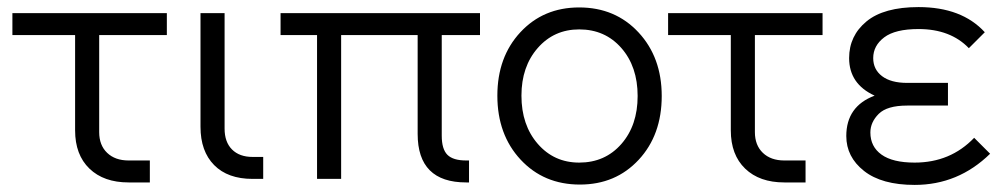

<svg xmlns="http://www.w3.org/2000/svg" viewBox="-20 -505 2830 542"><path d="M15 -406V-468H451V-406H260V-132Q260 -95 282.5 -73.5Q305 -52 343 -52H403V10H343Q273 10 232.5 -29Q192 -68 192 -137V-406Z M614 -468V-142Q614 -104 635 -83Q656 -62 693 -62H723V0H693Q623 0 584.5 -39Q546 -78 546 -147V-468Z M772 -406V-468H1335V-406H1227V-122Q1227 -84 1243 -68Q1259 -52 1296 -52H1304V10H1296Q1159 10 1159 -127V-406H943V0H875V-406Z M1617 16Q1515 16 1449.5 -54.5Q1384 -125 1384 -235Q1384 -344 1449 -414Q1514 -484 1615 -484Q1717 -484 1782.5 -413.5Q1848 -343 1848 -234Q1848 -124 1783 -54Q1718 16 1617 16ZM1615 -46Q1688 -46 1734 -98.5Q1780 -151 1780 -234Q1780 -317 1734 -369.5Q1688 -422 1615 -422Q1544 -422 1498 -369.5Q1452 -317 1452 -235Q1452 -152 1498 -99Q1544 -46 1615 -46Z M1866 -406V-468H2302V-406H2111V-132Q2111 -95 2133.5 -73.5Q2156 -52 2194 -52H2254V10H2194Q2124 10 2083.5 -29Q2043 -68 2043 -137V-406Z M2562 17Q2469 17 2419 -22.5Q2369 -62 2369 -121Q2369 -205 2449 -235Q2377 -268 2377 -341Q2377 -404 2426 -444.5Q2475 -485 2573 -485Q2695 -485 2760 -414L2715 -369Q2663 -423 2573 -423Q2507 -423 2476 -399.5Q2445 -376 2445 -341Q2445 -309 2470 -290Q2495 -271 2541 -271H2656V-207H2541Q2484 -207 2460.5 -183.5Q2437 -160 2437 -131Q2437 -91 2468.5 -68.5Q2500 -46 2562 -46Q2663 -46 2730 -116L2775 -71Q2685 17 2562 17Z"/></svg>

Font: Didact Gothic
Style: Regular
Weight: 400
Designer: Daniel Johnson
Foundry: Daniel Johnson
Version: Version 2.101;PS 002.101;hotconv 1.0.88;makeotf.lib2.5.64775